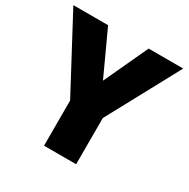

<svg xmlns="http://www.w3.org/2000/svg" viewBox="-161 -859 987 1005"><g transform="rotate(30 332.0 -357.0)"><path d="M332 -449 210 -714H0L235 -273V0H429V-279L664 -714H455Z"/></g></svg>

Font: Noto Sans Arabic UI Bk
Style: Regular
Weight: 900
Designer: Monotype Design Team, Nadine Chahine and Nizar Qandah
Foundry: Monotype Imaging Inc.
Version: Version 2.010